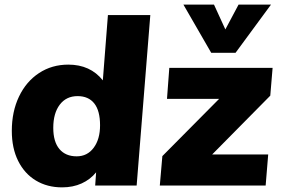

<svg xmlns="http://www.w3.org/2000/svg" viewBox="-20 -801 1218 829"><path d="M629 -736 570 0H391L395 -57Q370 -26 332.5 -9Q295 8 248 8Q184 8 135 -21.5Q86 -51 58.5 -106Q31 -161 31 -236Q31 -319 62 -384Q93 -449 148.5 -485.5Q204 -522 275 -522Q370 -522 424 -454L446 -736ZM412 -260Q412 -323 387 -354.5Q362 -386 315 -386Q266 -386 238 -349Q210 -312 210 -249Q210 -189 236.5 -157.5Q263 -126 311 -126Q357 -126 384.5 -163Q412 -200 412 -260ZM1147 -388 896 -134H1138L1127 0H670L681 -127L926 -374H701L711 -508H1157ZM1150 -781 997 -573H892L772 -781H904L953 -674L1010 -781Z"/></svg>

Font: Muli Black
Style: Italic
Weight: 900
Italic angle: -4.541°
Designer: Vernon Adams
Foundry: Vernon Adams
Version: Version 2.001